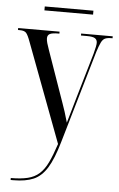

<svg xmlns="http://www.w3.org/2000/svg" viewBox="-60 -698 604 975"><g transform="rotate(5 242.5 -210.5)"><path d="M32 226Q83 226 118 217.5Q153 209 177 187.5Q201 166 219 128.5Q237 91 256 33L67 -470Q54 -506 44.5 -516Q35 -526 13 -526H3V-536H214V-526H209Q178 -526 165.5 -519.5Q153 -513 153 -497Q153 -487 157 -472.5Q161 -458 168 -439L241 -231Q253 -197 260.5 -175.5Q268 -154 275 -133Q282 -112 291 -79Q300 -109 310 -144.5Q320 -180 330 -214L396 -440Q402 -462 404.5 -475.5Q407 -489 407 -496Q407 -511 396 -518.5Q385 -526 355 -526H324V-536H485V-526H479Q458 -526 446.5 -520.5Q435 -515 427 -498.5Q419 -482 409 -451L271 22Q246 109 217.5 155Q189 201 148.5 218.5Q108 236 46 236H32ZM128 -637V-657H376V-637Z"/></g></svg>

Font: Noto Serif Display Condensed
Style: Regular
Weight: 400
Width: 3
Designer: Monotype Design Team
Foundry: Monotype Imaging Inc.
Version: Version 2.009